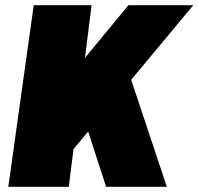

<svg xmlns="http://www.w3.org/2000/svg" viewBox="-20 -720 765 740"><path d="M83 -225 475 -700H725L248 -127ZM110 -700H333L245 0H12ZM286 -317 473 -450 623 0H389Z"/></svg>

Font: Pathway Extreme Condensed Black
Style: Italic
Weight: 900
Width: 3
Italic angle: -8°
Version: Version 1.001;gftools[0.9.26]